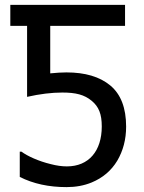

<svg xmlns="http://www.w3.org/2000/svg" viewBox="-20 -747 586 782"><path d="M493.7 -231.4C493.7 -307.1 472.2 -363.3 429.2 -398.9C386.2 -434.6 326.7 -452.1 250.5 -452.1C231.4 -452.1 209.5 -450.7 184.6 -448.2V-641.6H489.3V-727.1H22V-641.6H90.3V-352.5C142.6 -364.3 190.4 -370.1 233.9 -370.1C288.6 -370.1 323.7 -361.3 353.5 -336.4C382.3 -312.5 394.5 -282.7 394.5 -231.9C394.5 -132.3 341.8 -69.3 252.4 -69.3C232.4 -69.3 210.4 -72.3 186.5 -78.6C137.7 -90.3 91.3 -111.3 67.4 -129.4H60.5V-26.4C115.7 1.5 179.2 15.1 251 15.1C288.6 15.1 322.8 8.8 353.5 -3.9C398.4 -22.5 433.1 -51.8 457.5 -92.3C481.4 -132.8 493.7 -179.2 493.7 -231.4Z"/></svg>

Font: SG Kara SemiBold
Style: Regular
Weight: 400
Designer: Damoon Khanjanzadeh
Version: Version 1.000